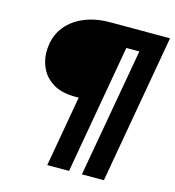

<svg xmlns="http://www.w3.org/2000/svg" viewBox="-117 -798 906 996"><g transform="rotate(15 336.5 -300.0)"><path d="M228 100 295 -280H277Q204 -280 159 -307Q114 -334 93 -376.5Q72 -419 72 -465Q72 -540 108 -592Q144 -644 207 -672Q270 -700 351 -700H673L532 100H414L537 -593H467L345 100Z"/></g></svg>

Font: DM Sans 24pt ExtraBold
Style: Italic
Weight: 800
Italic angle: -10°
Designer: Colophon Foundry, Jonny Pinhorn
Foundry: Colophon Foundry
Version: Version 4.004;gftools[0.9.30]